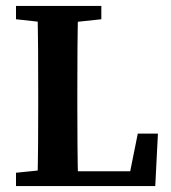

<svg xmlns="http://www.w3.org/2000/svg" viewBox="-20 -628 578 648"><path d="M34 0V-45L162 -58H175V0ZM106 0Q108 -70 108.5 -140Q109 -210 109 -272V-322Q109 -394 108.5 -466Q108 -538 106 -608H244Q242 -538 241.5 -466Q241 -394 241 -322V-269Q241 -209 241.5 -139.5Q242 -70 244 0ZM175 0V-50H447L414 -23L445 -177H513L504 0ZM34 -563V-608H322V-563L191 -549H162Z"/></svg>

Font: Lisu Bosa Black
Style: Regular
Weight: 900
Designer: David Morse, Annie Olsen, Victor Gaultney, Frank Grießhammer (Latin)
Foundry: SIL International
Version: Version 2.000